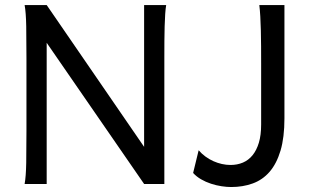

<svg xmlns="http://www.w3.org/2000/svg" viewBox="-20 -733 1244 765"><path d="M166 -562.5V0H78.1Q83.5 -29.3 84.5 -84.7Q85.4 -140.1 85.4 -212.4V-500.5Q85.4 -572.8 84.5 -628.2Q83.5 -683.6 78.1 -712.9H166L554.2 -147.9V-712.9H642.1Q639.6 -698.2 638.2 -676.8Q636.7 -655.3 636 -628.2Q635.3 -601.1 635 -568.8Q634.8 -536.6 634.8 -500.5V0H554.2ZM1113.3 -712.9V-261.2Q1113.3 -185.1 1097.7 -132.8Q1082 -80.6 1054 -48.3Q1025.9 -16.1 986.8 -2Q947.8 12.2 900.9 12.2Q883.3 12.2 862.5 9Q841.8 5.9 820.8 -1Q799.8 -7.8 781.2 -18.6Q762.7 -29.3 749.5 -43.9L771.5 -134.3Q783.7 -120.1 798.8 -109.1Q814 -98.1 830.3 -90.8Q846.7 -83.5 864 -79.6Q881.3 -75.7 898.4 -75.7Q925.3 -75.7 947.8 -85.2Q970.2 -94.7 986.3 -114.5Q1002.4 -134.3 1011.5 -164.6Q1020.5 -194.8 1020.5 -236.8V-478.5Q1020.5 -514.2 1020.3 -548.1Q1020 -582 1019.3 -612.1Q1018.6 -642.1 1017.1 -667.7Q1015.6 -693.4 1013.2 -712.9Z"/></svg>

Font: Andika Compact
Style: Regular
Weight: 400
Designer: Victor Gaultney, Annie Olsen, Julie Remington, Don Collingsworth, Eric Hays, Becca Hirsbrunner
Foundry: SIL International
Version: Version 5.000 ; LnSpcTght